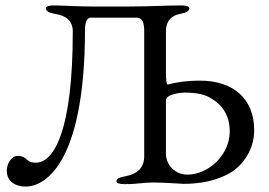

<svg xmlns="http://www.w3.org/2000/svg" viewBox="-20 -673 991 707"><path d="M5 -44C5 -11 29 14 76 14C135 14 293 -53 293 -566C293 -588 300 -608 314 -608H482C507 -608 511 -586 511 -557V-97C511 -54 484 -32 442 -24C419 -20 409 -15 409 -6C409 2 421 5 438 5C492 5 503 -1 544 -1C586 -1 651 4 656 4C722 4 774 -9 816 -30C864 -54 916 -112 916 -194C916 -310 838 -376 717 -376C666 -376 628 -370 599 -362C593 -360 591 -376 591 -408V-557C591 -574 594 -613 644 -622C667 -626 677 -633 677 -642C677 -650 665 -653 648 -653C594 -653 523 -649 450 -649H322C265 -649 208 -653 178 -653C161 -653 149 -650 149 -642C149 -633 159 -626 182 -622C218 -616 248 -601 248 -557C248 -192 179 -74 112 -74C91 -74 83 -81 76 -88C69 -94 62 -99 45 -99C22 -99 5 -71 5 -44ZM591 -108V-303C591 -328 651 -332 658 -332C708 -332 734 -324 752 -314C779 -299 826 -266 826 -189C826 -103 748 -30 670 -30C626 -30 591 -64 591 -108Z"/></svg>

Font: EB Garamond
Style: Regular
Weight: 400
Designer: Georg Duffner and Octavio Pardo
Foundry: Georg Duffner
Version: Version 1.000;PS 001.000;hotconv 1.0.88;makeotf.lib2.5.64775